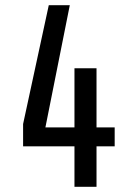

<svg xmlns="http://www.w3.org/2000/svg" viewBox="-20 -720 510 740"><path d="M352 -156V0H267V-156H69V-242L168 -700H249L155 -229H267V-457H352V-229H422V-156Z"/></svg>

Font: Share Tech
Style: Regular
Weight: 400
Designer: Ralph du Carrois
Foundry: Carrois Type Design
Version: Version 1.100